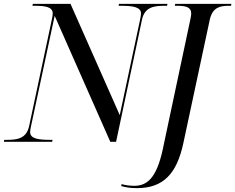

<svg xmlns="http://www.w3.org/2000/svg" viewBox="-38 -734 1218 994"><path d="M-18 0H232L234 -10H221C161 -10 118 -16 118 -50C118 -56 120 -70 122 -78L245 -652L533 0H563L697 -632C711 -698 760 -704 814 -704H827L829 -714H578L576 -704H589C649 -704 692 -698 692 -664C692 -658 690 -645 688 -636L582 -138L327 -714H132L130 -704H143C197 -704 235 -698 235 -664C235 -658 233 -644 231 -636L113 -82C99 -17 53 -10 -3 -10H-16ZM671 240C807 240 877 166 911 8L1048 -632C1062 -695 1100 -704 1145 -704H1158L1160 -714H869L867 -704H880C922 -704 952 -698 952 -664C952 -658 950 -644 948 -636L811 9C779 178 731 228 657 228C637 228 609 225 592 219L589 229C613 236 635 240 671 240Z"/></svg>

Font: Noto Serif Display
Style: Italic
Weight: 400
Italic angle: -12°
Designer: Monotype Design Team
Foundry: Monotype Imaging Inc.
Version: Version 2.009